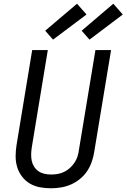

<svg xmlns="http://www.w3.org/2000/svg" viewBox="-20 -1004 680 1032"><path d="M254 8Q223 8 194 2.5Q165 -3 140.5 -17.5Q116 -32 98.5 -55Q81 -78 72.5 -105.5Q64 -133 64 -163.5Q64 -194 69 -225L153 -735H237L151 -213Q148 -194 147.5 -175.5Q147 -157 150.5 -140Q154 -123 163.5 -108Q173 -93 187 -83.5Q201 -74 218.5 -70Q236 -66 255 -66Q272 -66 290 -69Q308 -72 324.5 -80Q341 -88 355 -100.5Q369 -113 380 -129Q391 -145 396.5 -162.5Q402 -180 404 -197L493 -735H577L486 -185Q482 -159 472.5 -132.5Q463 -106 447.5 -83Q432 -60 409 -41.5Q386 -23 360.5 -12Q335 -1 307.5 3.5Q280 8 254 8ZM461 -791 419 -839 589 -984 640 -926ZM265 -791 223 -839 394 -984 445 -926Z"/></svg>

Font: Iosevka Extended
Style: Italic
Weight: 400
Width: 7
Italic angle: -9°
Monospace: yes
Designer: Belleve Invis
Foundry: Belleve Invis
Version: Version 32.5.0; ttfautohint (v1.8.4)